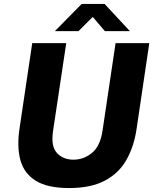

<svg xmlns="http://www.w3.org/2000/svg" viewBox="-20 -941 775 971"><path d="M329.5 10Q220 10 160.8 -27Q101.5 -64 83.2 -131.2Q65 -198.5 78.5 -289.5L143 -723H315L248.5 -280Q236.5 -202 267.5 -167.8Q298.5 -133.5 351.5 -133.5Q403.5 -133.5 445.2 -167.8Q487 -202 498.5 -280L564.5 -723H735L670.5 -287.5Q657 -197.5 618.2 -130.5Q579.5 -63.5 509 -26.8Q438.5 10 329.5 10ZM257.5 -783.5 393 -921H509L637 -783.5H510.5L449 -855.5L377 -783.5Z"/></svg>

Font: Public Sans ExtraBold
Style: Italic
Weight: 800
Italic angle: -8°
Designer: The Public Sans project authors (U.S. Web Design System). Libre Franklin designed by Pablo Impallari and Rodrigo Fuenzal
Version: Version 1.007; ttfautohint (v1.8.1) -l 8 -r 50 -G 200 -x 14 